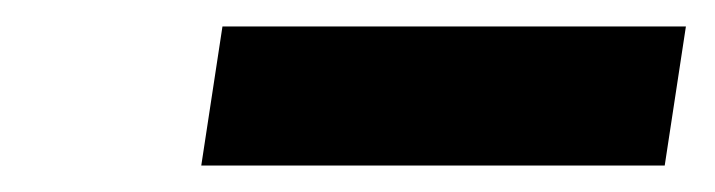

<svg xmlns="http://www.w3.org/2000/svg" viewBox="-20 -731 540 145"><path d="M132 -606 148 -711H498L482 -606Z"/></svg>

Font: Nunito Sans 10pt Black
Style: Italic
Weight: 900
Italic angle: -9°
Designer: Vernon Adams
Foundry: Vernon Adams
Version: Version 3.101;gftools[0.9.27]